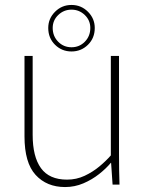

<svg xmlns="http://www.w3.org/2000/svg" viewBox="-20 -746 582 776"><path d="M243 10Q169 10 124 -39Q79 -88 79 -195V-520H112V-201Q112 -113 145.5 -66.5Q179 -20 251 -20Q289 -20 322 -35.5Q355 -51 382 -73.5Q409 -96 428 -118V-520H461V-125Q461 -87 461.5 -58Q462 -29 463 0H435L429 -88H428Q409 -65 380.5 -42.5Q352 -20 317 -5Q282 10 243 10ZM269 -538Q230 -538 202.5 -565Q175 -592 175 -633Q175 -671 202.5 -698.5Q230 -726 269 -726Q308 -726 335.5 -698.5Q363 -671 363 -633Q363 -592 335.5 -565Q308 -538 269 -538ZM269 -555Q301 -555 323 -577.5Q345 -600 345 -633Q345 -664 322.5 -685.5Q300 -707 269 -707Q238 -707 215.5 -685.5Q193 -664 193 -633Q193 -600 215 -577.5Q237 -555 269 -555Z"/></svg>

Font: Murecho ExtraLight
Style: Regular
Weight: 200
Designer: Neil Summerour
Foundry: Positype
Version: Version 1.010; ttfautohint (v1.8.3)